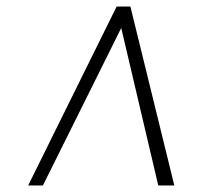

<svg xmlns="http://www.w3.org/2000/svg" viewBox="-20 -768 631 586"><path d="M66 -202 336 -748H378L512 -202H463L350 -682.5L111 -202Z"/></svg>

Font: Merriweather 144pt SemiBold
Style: Italic
Weight: 600
Italic angle: -7.8°
Version: Version 2.101